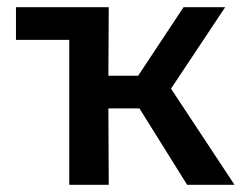

<svg xmlns="http://www.w3.org/2000/svg" viewBox="-20 -515 694 535"><path d="M173 0V-404H24.5V-495H283L282 -304H365L491.5 -495H607.5L456.5 -268L633.5 0H501.5L368.5 -213H282L283 0Z"/></svg>

Font: Geologica
Style: Regular
Weight: 400
Designer: Sindre Bremnes, Frode Helland
Foundry: Monokrom Skriftforlag AS
Version: Version 1.010; ttfautohint (v1.8.4.7-5d5b);gftools[0.9.28]